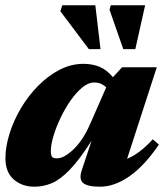

<svg xmlns="http://www.w3.org/2000/svg" viewBox="-20 -690 626 725"><path d="M288.5 -46.5 326 -159Q279.5 -86 243 -48.5Q206.5 -11 174.8 2Q143 15 110 15Q63 15 31.8 -12.5Q0.5 -40 0.5 -91.5Q0.5 -136 16 -185.5Q31.5 -235 59.2 -281.8Q87 -328.5 124.2 -366.2Q161.5 -404 205 -426.5Q248.5 -449 295.5 -449Q328.5 -449 355.8 -437.8Q383 -426.5 406.5 -398.5L441 -436H572L460 -90.5Q482.5 -99.5 506 -117Q529.5 -134.5 557 -164L580 -144Q525.5 -64 469 -24.5Q412.5 15 357.5 15Q310.5 15 294 1Q277.5 -13 288.5 -46.5ZM172 -119.5Q172 -103.5 176.5 -97.8Q181 -92 195 -92Q221.5 -92 257.2 -125.8Q293 -159.5 320 -221L381 -360Q373.5 -368 362.2 -373.2Q351 -378.5 335 -378.5Q313.5 -378.5 290.8 -359.8Q268 -341 246.8 -310.8Q225.5 -280.5 208.8 -245.2Q192 -210 182 -176.8Q172 -143.5 172 -119.5ZM359.5 -504.5H315.5L208 -647.5L215 -670H340ZM491 -504.5H445.5L393.5 -653.5L398.5 -670H528Z"/></svg>

Font: Newsreader 16pt ExtraBold
Style: Italic
Weight: 800
Italic angle: -17°
Designer: Hugues Gentile
Foundry: Production Type
Version: Version 1.003; ttfautohint (v1.8.3)